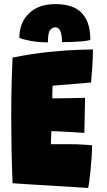

<svg xmlns="http://www.w3.org/2000/svg" viewBox="-20 -905 518 932"><path d="M407.5 7.5Q362 4.5 316.2 1.5Q270.5 -1.5 224.5 -4Q179 -6.5 133 -9.5Q87 -12.5 41 -15.5Q37.5 -103.5 36 -184.2Q34.5 -265 34.5 -335Q34.5 -438 36.8 -513.5Q39 -589 41 -625.5Q138.5 -645 222 -653.2Q305.5 -661.5 361.5 -663.2Q417.5 -665 431 -665Q431 -626 428.5 -586.8Q426 -547.5 422 -504.5L235.5 -489Q235 -485 234.5 -471.8Q234 -458.5 234 -445.5Q234 -432.5 234 -427.5Q254 -427.5 283 -428Q312 -428.5 341.8 -429Q371.5 -429.5 393 -430L389.5 -260Q381.5 -260.5 358.2 -262Q335 -263.5 307.8 -265Q280.5 -266.5 258.2 -267.5Q236 -268.5 229.5 -268.5Q229 -258.5 228 -236Q227 -213.5 227 -205H321.5Q352.5 -205 380.5 -203.2Q408.5 -201.5 427 -200Q427 -175 424.8 -142.5Q422.5 -110 419.5 -78.2Q416.5 -46.5 413.2 -23Q410 0.5 407.5 7.5ZM74 -721.5Q74 -794.5 120.5 -839.8Q167 -885 248 -885Q325.5 -885 365.5 -852.2Q405.5 -819.5 415 -758.5Q418.5 -738 418.5 -711Q403.5 -706.5 377.8 -704.2Q352 -702 325.5 -701.2Q299 -700.5 281 -700.5Q281 -722.5 278 -736.5Q274 -757.5 266 -765Q258 -772.5 248.5 -772.5Q234.5 -772.5 223.5 -759.5Q212.5 -746.5 212.5 -699.5Q167 -699.5 130 -706.2Q93 -713 74 -721.5Z"/></svg>

Font: Grandstander Black
Style: Regular
Weight: 900
Designer: Tyler Finck
Foundry: Etcetera Type Co
Version: Version 1.200; ttfautohint (v1.8.3)